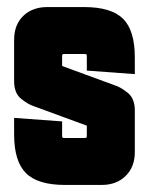

<svg xmlns="http://www.w3.org/2000/svg" viewBox="-20 -524 422 544"><path d="M20 -190 156 -180V-138Q156 -133 161 -133H221Q226 -133 226 -138V-168L76 -223Q60 -228 40 -244Q20 -260 20 -294V-411Q20 -454 46 -479Q72 -504 114 -504H218Q295 -504 328.5 -471Q362 -438 362 -361V-314L226 -324V-366Q226 -371 221 -371H161Q156 -371 156 -366V-337L306 -282Q322 -277 342 -261Q362 -245 362 -211V-93Q362 -51 336 -25.5Q310 0 268 0H164Q87 0 53.5 -33.5Q20 -67 20 -143Z"/></svg>

Font: Karantina
Style: Bold
Weight: 700
Designer: Rony Koch
Foundry: Rony Koch
Version: Version 1.000; ttfautohint (v1.8.3)